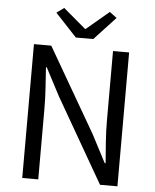

<svg xmlns="http://www.w3.org/2000/svg" viewBox="-61 -996 846 1048"><g transform="rotate(5 361.5 -472.5)"><path d="M100.6 0V-733.4H195.4L462.8 -271.5L541.9 -119.9H546.9Q542.3 -175.3 538.1 -235.1Q533.8 -295 533.8 -352.2V-733.4H622.1V0H526.7L260.4 -462.7L181.3 -613.5H176.9Q180.4 -558.2 184.4 -500.7Q188.3 -443.1 188.3 -384.9V0ZM325.2 -789.2 207.7 -915 248.1 -944.5 370.8 -840.7H374.8L498 -944.5L537.4 -915L420.6 -789.2Z"/></g></svg>

Font: Shanggu Sans SC VF
Style: Regular
Weight: 250
Designer: GuiWonder
Version: Version 1.021